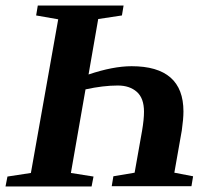

<svg xmlns="http://www.w3.org/2000/svg" viewBox="-28 -676 796 696"><path d="M183 -606 103 -620 109 -656H420L414 -620L328 -607L293 -406Q382 -436 449 -436Q637 -436 637 -272Q637 -245 631 -203L604 -50L672 -37L666 -1H377L383 -37L460 -50L487 -202Q494 -243 494 -271Q494 -320 468 -343Q442 -366 399 -366Q346 -366 282 -352L229 -49L311 -36L304 0H-8L-1 -36L84 -49Z"/></svg>

Font: Libra Serif Modern
Style: Bold Italic
Weight: 700
Italic angle: -12°
Designer: Stefan Peev, Context Ltd
Foundry: Stefan Peev, Context Ltd
Version: Version 1.000